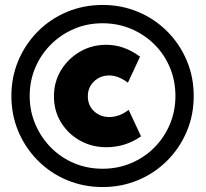

<svg xmlns="http://www.w3.org/2000/svg" viewBox="-20 -738 831 776"><path d="M395 18Q318 18 251 -10Q184 -38 133.5 -88.5Q83 -139 54.5 -206Q26 -273 26 -350Q26 -427 54.5 -494Q83 -561 133.5 -611.5Q184 -662 251 -690Q318 -718 395 -718Q471 -718 538 -690Q605 -662 655.5 -611.5Q706 -561 734.5 -494Q763 -427 763 -350Q763 -273 734.5 -206Q706 -139 655.5 -88.5Q605 -38 538 -10Q471 18 395 18ZM395 -56Q456 -56 509.5 -78.5Q563 -101 603.5 -141.5Q644 -182 666.5 -235.5Q689 -289 689 -350Q689 -412 666.5 -465.5Q644 -519 603.5 -559Q563 -599 509.5 -621.5Q456 -644 395 -644Q333 -644 280 -621.5Q227 -599 186.5 -559Q146 -519 123 -465.5Q100 -412 100 -350Q100 -289 123 -235.5Q146 -182 186 -141.5Q226 -101 279.5 -78.5Q333 -56 395 -56ZM410 -143Q351 -143 303 -170Q255 -197 226.5 -243.5Q198 -290 198 -349Q198 -407 226.5 -454Q255 -501 303 -529Q351 -557 410 -557Q481 -557 546 -509L497 -404Q475 -420 456.5 -426.5Q438 -433 422 -433Q385 -433 360 -409Q335 -385 335 -349Q335 -312 360 -288.5Q385 -265 422 -265Q440 -265 459.5 -271.5Q479 -278 500 -294L550 -187Q487 -143 410 -143Z"/></svg>

Font: Lexend Deca
Style: Bold
Weight: 700
Designer: Bonnie Shaver-Troup, Thomas Jockin
Foundry: Lexend
Version: Version 1.008; ttfautohint (v1.8.4.7-5d5b)